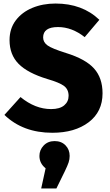

<svg xmlns="http://www.w3.org/2000/svg" viewBox="-20 -733 620 1086"><path d="M276 18Q110 18 5 -83L96 -184Q179 -116 269 -116Q318 -116 343 -137Q368 -158 368 -191Q368 -227 342.5 -246.5Q317 -266 248 -286Q136 -320 85 -372Q34 -424 34 -506Q34 -571 69 -617.5Q104 -664 163 -688.5Q222 -713 294 -713Q446 -713 542 -621L459 -523Q387 -580 308 -580Q224 -580 224 -521Q224 -494 249 -476Q274 -458 354 -433Q464 -399 512 -345.5Q560 -292 560 -205Q560 -101 481.5 -41.5Q403 18 276 18ZM299 333H213L238 219Q203 191 203 149Q203 115 227 90Q251 65 289 65Q327 65 350.5 89Q374 113 374 149Q374 168 368 186Q362 204 347 235Z"/></svg>

Font: Trujillo ExtraBold
Style: Regular
Weight: 800
Designer: Fira Sans original fonts by bBox Type GmbH, Carrois Corporate GbR, & Edenspiekermann AG / Changes by Cristiano Sobral
Foundry: Fira Sans original fonts by bBox Type GmbH, Carrois Corporate GbR, & Edenspiekermann AG / Changes by Cristiano Sobral
Version: Version 4.301;July 28, 2020;FontCreator 13.0.0.2655 64-bit